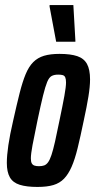

<svg xmlns="http://www.w3.org/2000/svg" viewBox="-20 -731 376 759"><path d="M128 8Q85 8 58 -0.5Q31 -9 19 -30Q7 -51 7 -87Q7 -116 13 -157Q19 -198 32 -254Q46 -317 57.5 -362.5Q69 -408 81.5 -438Q94 -468 111.5 -485.5Q129 -503 154 -510.5Q179 -518 215 -518Q259 -518 285.5 -509Q312 -500 324 -478Q336 -456 336 -417Q336 -389 329.5 -349Q323 -309 311 -254Q298 -191 287 -146Q276 -101 263 -71.5Q250 -42 233 -24.5Q216 -7 191 0.5Q166 8 128 8ZM134 -74Q146 -74 154.5 -77Q163 -80 170 -89.5Q177 -99 183.5 -118.5Q190 -138 197.5 -171Q205 -204 215 -254Q228 -316 234.5 -352Q241 -388 241 -405Q241 -418 238 -425Q235 -432 228 -434Q221 -436 210 -436Q194 -436 184 -430.5Q174 -425 166.5 -407Q159 -389 150 -352.5Q141 -316 128 -254Q115 -192 108.5 -157Q102 -122 102 -105Q102 -92 105.5 -85.5Q109 -79 116 -76.5Q123 -74 134 -74ZM202 -566 176 -705V-711H270L278 -571V-566Z"/></svg>

Font: Saira UltraCondensed
Style: Bold Italic
Weight: 700
Width: 1
Italic angle: -12°
Designer: Hector Gatti with collaboration of the Omnibus-Type team
Foundry: Omnibus-Type
Version: Version 1.101